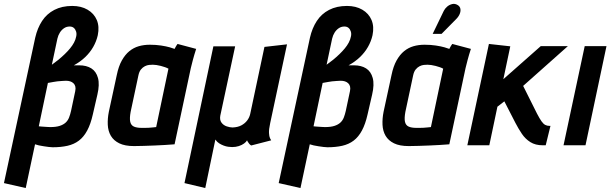

<svg xmlns="http://www.w3.org/2000/svg" viewBox="-22 -734 3084 970"><path d="M156 -544 -2 191 108 216 155 -5Q163 -2 174.5 0.5Q186 3 199.5 5Q213 7 224.5 8.5Q236 10 244 10Q286 10 319 2.5Q352 -5 376.5 -23.5Q401 -42 418.5 -74.5Q436 -107 447 -156L470 -256Q482 -307 473 -340Q464 -373 439.5 -388.5Q415 -404 378 -404H351Q384 -422 408.5 -445.5Q433 -469 449 -497Q465 -525 472 -556Q481 -600 467 -633Q453 -666 420.5 -685Q388 -704 343 -704Q291 -704 252.5 -684Q214 -664 190.5 -628Q167 -592 156 -544ZM268 -539Q272 -556 280.5 -569.5Q289 -583 301.5 -591.5Q314 -600 330 -600Q343 -600 351 -593Q359 -586 362.5 -574.5Q366 -563 363 -550Q360 -534 352 -519Q344 -504 332 -489.5Q320 -475 305 -460.5Q290 -446 273 -432L240 -407ZM174 -96 220 -315 248 -320Q256 -322 267.5 -323Q279 -324 291.5 -325Q304 -326 311 -326Q323 -326 332.5 -323Q342 -320 349 -313.5Q356 -307 358.5 -297Q361 -287 358 -273L337 -174Q333 -156 327 -140.5Q321 -125 309.5 -114.5Q298 -104 279.5 -98Q261 -92 232 -92Q227 -92 219.5 -92.5Q212 -93 204 -93.5Q196 -94 189 -94.5Q182 -95 178 -95.5Q174 -96 174 -96Z M969 -487 875 -512Q869 -504 864.5 -495.5Q860 -487 860 -487Q853 -490 835.5 -495Q818 -500 792 -504Q766 -508 735 -508Q705 -508 679 -500.5Q653 -493 631.5 -475.5Q610 -458 593.5 -428.5Q577 -399 568 -355L528 -170Q521 -135 522.5 -103.5Q524 -72 538 -48Q552 -24 580.5 -10Q609 4 655 4Q678 4 705.5 3Q733 2 760.5 1Q788 0 810.5 -1.5Q833 -3 846.5 -4Q860 -5 860 -5L942 -390Q946 -407 952.5 -431.5Q959 -456 969 -487ZM638 -169 677 -352Q681 -372 690 -383Q699 -394 710 -399.5Q721 -405 731.5 -406Q742 -407 750 -407Q758 -407 768.5 -405.5Q779 -404 790.5 -401Q802 -398 812 -394.5Q822 -391 829 -387L767 -92Q757 -91 747.5 -90Q738 -89 729 -88.5Q720 -88 711 -88Q702 -88 693 -88Q669 -88 654.5 -94.5Q640 -101 636 -118.5Q632 -136 638 -169Z M1343 -112 1428 -510 1314 -497 1242 -158Q1238 -140 1226.5 -125Q1215 -110 1197 -100.5Q1179 -91 1153 -90Q1140 -90 1123.5 -95.5Q1107 -101 1097 -114.5Q1087 -128 1091 -150L1166 -500H1056L910 191L1015 216L1066 -29Q1074 -17 1085 -10Q1096 -3 1108 1.5Q1120 6 1131 7.5Q1142 9 1151 9Q1169 9 1184.5 4Q1200 -1 1211 -9Q1222 -17 1226 -25Q1227 -23 1230 -17.5Q1233 -12 1237.5 -7Q1242 -2 1247 1L1348 -25Q1346 -28 1342 -36Q1338 -44 1337 -62Q1336 -80 1343 -112Z M1544 -544 1386 191 1496 216 1543 -5Q1551 -2 1562.5 0.5Q1574 3 1587.5 5Q1601 7 1612.5 8.5Q1624 10 1632 10Q1674 10 1707 2.5Q1740 -5 1764.5 -23.5Q1789 -42 1806.5 -74.5Q1824 -107 1835 -156L1858 -256Q1870 -307 1861 -340Q1852 -373 1827.5 -388.5Q1803 -404 1766 -404H1739Q1772 -422 1796.5 -445.5Q1821 -469 1837 -497Q1853 -525 1860 -556Q1869 -600 1855 -633Q1841 -666 1808.5 -685Q1776 -704 1731 -704Q1679 -704 1640.5 -684Q1602 -664 1578.5 -628Q1555 -592 1544 -544ZM1656 -539Q1660 -556 1668.5 -569.5Q1677 -583 1689.5 -591.5Q1702 -600 1718 -600Q1731 -600 1739 -593Q1747 -586 1750.5 -574.5Q1754 -563 1751 -550Q1748 -534 1740 -519Q1732 -504 1720 -489.5Q1708 -475 1693 -460.5Q1678 -446 1661 -432L1628 -407ZM1562 -96 1608 -315 1636 -320Q1644 -322 1655.5 -323Q1667 -324 1679.5 -325Q1692 -326 1699 -326Q1711 -326 1720.5 -323Q1730 -320 1737 -313.5Q1744 -307 1746.5 -297Q1749 -287 1746 -273L1725 -174Q1721 -156 1715 -140.5Q1709 -125 1697.5 -114.5Q1686 -104 1667.5 -98Q1649 -92 1620 -92Q1615 -92 1607.5 -92.5Q1600 -93 1592 -93.5Q1584 -94 1577 -94.5Q1570 -95 1566 -95.5Q1562 -96 1562 -96Z M2357 -487 2263 -512Q2257 -504 2252.5 -495.5Q2248 -487 2248 -487Q2241 -490 2223.5 -495Q2206 -500 2180 -504Q2154 -508 2123 -508Q2093 -508 2067 -500.5Q2041 -493 2019.5 -475.5Q1998 -458 1981.5 -428.5Q1965 -399 1956 -355L1916 -170Q1909 -135 1910.5 -103.5Q1912 -72 1926 -48Q1940 -24 1968.5 -10Q1997 4 2043 4Q2066 4 2093.5 3Q2121 2 2148.5 1Q2176 0 2198.5 -1.5Q2221 -3 2234.5 -4Q2248 -5 2248 -5L2330 -390Q2334 -407 2340.5 -431.5Q2347 -456 2357 -487ZM2026 -169 2065 -352Q2069 -372 2078 -383Q2087 -394 2098 -399.5Q2109 -405 2119.5 -406Q2130 -407 2138 -407Q2146 -407 2156.5 -405.5Q2167 -404 2178.5 -401Q2190 -398 2200 -394.5Q2210 -391 2217 -387L2155 -92Q2145 -91 2135.5 -90Q2126 -89 2117 -88.5Q2108 -88 2099 -88Q2090 -88 2081 -88Q2057 -88 2042.5 -94.5Q2028 -101 2024 -118.5Q2020 -136 2026 -169ZM2283 -638Q2295 -650 2300.5 -663.5Q2306 -677 2304 -689Q2302 -701 2291 -708Q2277 -717 2262.5 -713.5Q2248 -710 2237 -700.5Q2226 -691 2220 -679L2164 -563H2209Z M2691 -160 2621 -300 2847 -501H2710L2521 -334L2556 -500L2448 -512L2339 0H2450L2491 -195L2526 -222L2582 -113Q2597 -84 2614.5 -58Q2632 -32 2657.5 -16Q2683 0 2720 0H2735L2759 -98H2754Q2742 -98 2732.5 -103Q2723 -108 2713.5 -121.5Q2704 -135 2691 -160Z M2825 0H2936L3042 -501H2932Z"/></svg>

Font: Advent Pro
Style: Bold Italic
Weight: 700
Italic angle: -12°
Designer: VivaRado, Andreas Kalpakidis
Foundry: VivaRado, Andreas Kalpakidis
Version: Version 3.000